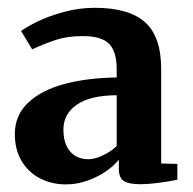

<svg xmlns="http://www.w3.org/2000/svg" viewBox="-20 -823 494 492"><path d="M279 -624.5V-646Q279 -690.5 259.8 -710.5Q240.5 -730.5 192 -730.5Q153 -730.5 124 -721Q95 -711.5 62.5 -696.5L34 -743.5Q47 -753.5 75.5 -767.5Q104 -781.5 143 -792.2Q182 -803 223 -803Q310.5 -803 351.8 -766Q393 -729 393 -646V-404L434.5 -403V-362.5Q417 -358.5 388.8 -354.8Q360.5 -351 338.5 -351Q310 -351 297.2 -359.2Q284.5 -367.5 284.5 -391V-414Q274 -400 253.8 -385.5Q233.5 -371 206 -360.8Q178.5 -350.5 148.5 -350.5Q112.5 -350.5 82.8 -365.8Q53 -381 35.5 -410.2Q18 -439.5 18 -479.5Q18 -528 52.5 -560.2Q87 -592.5 145.8 -608Q204.5 -623.5 279 -624.5ZM279 -448.5V-579Q210.5 -578.5 176.5 -554.5Q142.5 -530.5 142.5 -491.5Q142.5 -454.5 159.8 -434.8Q177 -415 206.5 -415Q223 -415 243.5 -424.8Q264 -434.5 279 -448.5Z"/></svg>

Font: Merriweather Text
Style: Bold
Weight: 700
Designer: Eben Sorkin
Foundry: Eben Sorkin
Version: Version 2.100